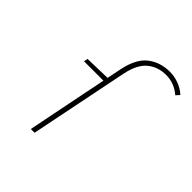

<svg xmlns="http://www.w3.org/2000/svg" viewBox="-197 -875 1015 1015"><g transform="rotate(45 311.0 -367.0)"><path d="M190 0 302 -558Q322 -655 373.5 -694.5Q425 -734 496 -734Q531 -734 564 -721.5Q597 -709 622 -686L604 -666Q581 -686 553.5 -697Q526 -708 494 -708Q433 -708 390 -672.5Q347 -637 330 -554L218 0ZM136 -452 140 -474 286 -478H304L298 -452Z"/></g></svg>

Font: Source Code Pro ExtraLight ExtraLight
Style: Italic
Weight: 250
Italic angle: -11°
Monospace: yes
Version: Version 1.016;hotconv 1.0.116;makeotfexe 2.5.65601